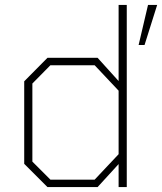

<svg xmlns="http://www.w3.org/2000/svg" viewBox="-20 -757 656 777"><path d="M172 0 78 -94V-428L172 -523H375L460 -429V-737H493V0H460V-93L375 0ZM541 -575 579 -737H616L565 -575ZM363 -30 460 -133V-390L363 -493H184L111 -419V-103L184 -30Z"/></svg>

Font: Tomorrow ExtraLight
Style: Regular
Weight: 275
Designer: Tony de Marco, Monica Rizzolli
Foundry: Just in Type
Version: Version 2.002